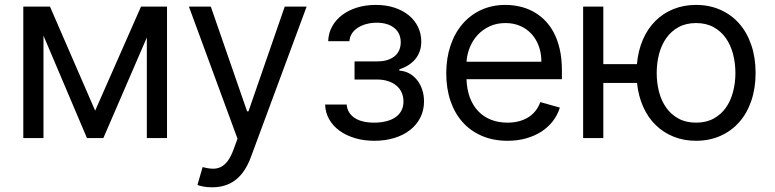

<svg xmlns="http://www.w3.org/2000/svg" viewBox="-20 -573 3216 797"><path d="M565.3 -545.5H673.3V0H589.5V-417.3L409.1 0H340.9L160.5 -425.1V0H76.7V-545.5H187.5L375 -113.6Z M860.8 204.5Q839.5 204.5 822.8 201.2Q806.1 197.8 799.7 194.6L821 120.7Q844.1 126.8 862.7 127.3Q881.4 127.8 897 120Q912.6 112.2 925.8 94.5Q938.9 76.7 950.3 45.5L965.9 2.8L764.2 -545.5H855.1L1005.7 -110.8H1011.4L1161.9 -545.5H1252.8L1021.3 79.5Q997.5 143.5 957.7 174Q918 204.5 860.8 204.5Z M1419 -139.2Q1420.5 -120.7 1429.2 -106.7Q1437.9 -92.7 1452.6 -83.1Q1467.3 -73.5 1487.7 -68.7Q1508.2 -63.9 1532.7 -63.9Q1557.9 -63.9 1580.1 -68.9Q1602.3 -73.9 1619 -84.5Q1635.7 -95.2 1645.2 -111.9Q1654.8 -128.6 1654.8 -152Q1654.8 -172.2 1647.2 -189.1Q1639.6 -206 1625.2 -217.9Q1610.8 -229.8 1590.7 -236.3Q1570.7 -242.9 1545.5 -242.9H1451.7V-318.2H1545.5Q1570.7 -318.2 1589 -324.2Q1607.2 -330.3 1619.5 -340.9Q1631.7 -351.6 1637.6 -366.1Q1643.5 -380.7 1643.5 -397.7Q1643.5 -415.8 1636.9 -430.8Q1630.3 -445.7 1617.5 -456.3Q1604.8 -467 1586.3 -472.8Q1567.8 -478.7 1544 -478.7Q1520.2 -478.7 1499.8 -473Q1479.4 -467.3 1464.3 -457.2Q1449.2 -447.1 1440.3 -433.1Q1431.5 -419 1430.4 -402H1342.3Q1343.4 -435 1358.5 -462.7Q1373.6 -490.4 1399.7 -510.3Q1425.8 -530.2 1461.5 -541.4Q1497.2 -552.6 1539.8 -552.6Q1583.1 -552.6 1617.9 -541Q1652.7 -529.5 1677.4 -509.1Q1702.1 -488.6 1715.4 -460.8Q1728.7 -432.9 1728.7 -400.6Q1728.7 -377.5 1721.8 -358.8Q1714.8 -340.2 1702.6 -326Q1690.3 -311.8 1673.8 -301.7Q1657.3 -291.5 1637.8 -285.5V-279.8Q1660.9 -278.4 1679.7 -267.8Q1698.5 -257.1 1712 -239.9Q1725.5 -222.7 1732.8 -200.1Q1740.1 -177.6 1740.1 -152Q1740.1 -114.7 1724.6 -84.5Q1709.2 -54.3 1681.8 -33Q1654.5 -11.7 1616.7 -0.2Q1578.8 11.4 1534.1 11.4Q1490.4 11.4 1453.5 0.4Q1416.5 -10.7 1389.4 -30.4Q1362.2 -50.1 1346.4 -77.9Q1330.6 -105.8 1329.5 -139.2Z M2086.6 11.4Q2027.7 11.4 1980.5 -8.9Q1933.2 -29.1 1900.4 -65.9Q1867.5 -102.6 1850 -154.1Q1832.4 -205.6 1832.4 -268.5Q1832.4 -331.3 1850 -383.5Q1867.5 -435.7 1899.9 -473.4Q1932.2 -511 1977.5 -531.8Q2022.7 -552.6 2078.1 -552.6Q2106.5 -552.6 2134.9 -546.5Q2163.4 -540.5 2189.5 -527Q2215.6 -513.5 2237.9 -492.4Q2260.3 -471.2 2277 -440.9Q2293.7 -410.5 2303.1 -370.6Q2312.5 -330.6 2312.5 -279.8V-244.3H1916.5Q1918 -200.6 1930.9 -166.9Q1943.9 -133.2 1966.3 -110.3Q1988.6 -87.4 2019.2 -75.6Q2049.7 -63.9 2086.6 -63.9Q2136 -63.9 2171.5 -85.2Q2207 -106.5 2223 -149.1L2304 -126.4Q2294.4 -95.5 2274.9 -70.1Q2255.3 -44.7 2227.3 -26.6Q2199.2 -8.5 2163.7 1.4Q2128.2 11.4 2086.6 11.4ZM2227.3 -316.8Q2227.3 -351.6 2216.8 -380.9Q2206.3 -410.2 2186.8 -431.6Q2167.3 -453.1 2139.7 -465.2Q2112.2 -477.3 2078.1 -477.3Q2042.3 -477.3 2013.3 -464.1Q1984.4 -451 1963.6 -428.8Q1942.8 -406.6 1930.8 -377.7Q1918.7 -348.7 1916.5 -316.8Z M2484.4 -306.8H2623.9Q2628.9 -362.9 2648.6 -408.4Q2668.3 -453.8 2700.3 -485.8Q2732.2 -517.8 2775.2 -535.2Q2818.2 -552.6 2869.3 -552.6Q2924.7 -552.6 2970.3 -532.3Q3016 -512.1 3048.5 -475.1Q3081 -438.2 3098.7 -386Q3116.5 -333.8 3116.5 -269.9Q3116.5 -206.7 3098.7 -154.7Q3081 -102.6 3048.5 -65.9Q3016 -29.1 2970.3 -8.9Q2924.7 11.4 2869.3 11.4Q2818.5 11.4 2776.1 -5.7Q2733.7 -22.7 2701.7 -54Q2669.7 -85.2 2649.9 -129.6Q2630 -174 2624.3 -228.7H2484.4V0H2400.6V-545.5H2484.4ZM2869.3 -63.9Q2911.6 -63.9 2942.3 -80.8Q2973 -97.7 2993.1 -125.9Q3013.1 -154.1 3022.9 -191.6Q3032.7 -229 3032.7 -269.9Q3032.7 -311.1 3022.9 -348.5Q3013.1 -386 2993.1 -414.6Q2973 -443.2 2942.3 -460.2Q2911.6 -477.3 2869.3 -477.3Q2827.4 -477.3 2796.5 -460.2Q2765.6 -443.2 2745.6 -414.6Q2725.5 -386 2715.7 -348.5Q2706 -311.1 2706 -269.9Q2706 -229 2715.7 -191.6Q2725.5 -154.1 2745.6 -125.9Q2765.6 -97.7 2796.5 -80.8Q2827.4 -63.9 2869.3 -63.9Z"/></svg>

Font: Fast_Sans-Dotted
Style: Regular
Weight: 400
Version: Version 3.018